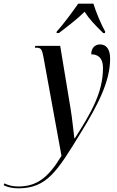

<svg xmlns="http://www.w3.org/2000/svg" viewBox="-157 -786 635 1046"><path d="M152 -614 151 -606H164C216 -646 267 -685 304 -722C327 -685 359 -651 405 -606H415L416 -614C396 -648 364 -725 352 -766H269C237 -720 190 -656 152 -614ZM-57 240C98 240 155 147 282 -61C378 -216 443 -344 443 -466C443 -517 423 -544 388 -544C361 -544 340 -525 340 -490C368 -490 404 -479 404 -415C404 -280 337 -168 251 -33H248C243 -72 236 -143 228 -191L171 -536H35L33 -526H42C65 -526 72 -518 79 -479L178 63C105 184 42 230 -58 230C-91 230 -115 222 -133 213L-137 223C-117 234 -87 240 -57 240Z"/></svg>

Font: Noto Serif Display ExtraCondensed Medium
Style: Italic
Weight: 500
Width: 2
Italic angle: -12°
Designer: Monotype Design Team
Foundry: Monotype Imaging Inc.
Version: Version 2.009